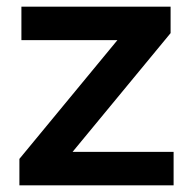

<svg xmlns="http://www.w3.org/2000/svg" viewBox="-20 -554 572 574"><path d="M38 0V-79L331 -434H44V-534H490V-455L197 -100H499V0Z"/></svg>

Font: Montserrat Thin SemiBold
Style: Regular
Weight: 600
Version: Version 9.000